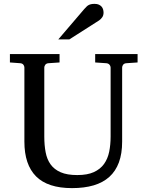

<svg xmlns="http://www.w3.org/2000/svg" viewBox="-20 -948 752 984"><path d="M627 -624Q616.2 -623 611.1 -616.2Q606 -609.4 606 -602.1V-222.2Q606 -160.6 589.4 -115.7Q572.8 -70.8 540.3 -41.5Q507.8 -12.2 459.7 2Q411.6 16.1 349.1 16.1Q225.1 16.1 165 -43.9Q105 -104 105 -222.2V-602.1Q105 -609.4 99.9 -616.2Q94.7 -623 84 -624L30.8 -627.9V-670.9H285.2V-627.9L228 -624Q217.3 -623 212.2 -616.2Q207 -609.4 207 -602.1V-248Q207 -204.1 213.9 -167.7Q220.7 -131.3 239.3 -105.5Q257.8 -79.6 290.8 -65.2Q323.7 -50.8 376 -50.8Q427.7 -50.8 460.9 -65.9Q494.1 -81.1 513.2 -107.7Q532.2 -134.3 539.6 -170.4Q546.9 -206.5 546.9 -248V-602.1Q546.9 -609.4 541.3 -616.2Q535.6 -623 524.9 -624L467.8 -627.9V-670.9H685.1V-627.9ZM510.7 -883.3Q510.7 -869.6 504.2 -859.9Q497.6 -850.1 487.8 -843.3L335.4 -746.1H278.8L411.6 -901.4Q417.5 -907.7 422.4 -912.8Q427.2 -918 433.1 -921.4Q439 -924.8 446.5 -926.5Q454.1 -928.2 464.8 -928.2Q478 -928.2 486.8 -924.1Q495.6 -919.9 501 -913.6Q506.3 -907.2 508.5 -899.2Q510.7 -891.1 510.7 -883.3Z"/></svg>

Font: BabelStone Ogham Bound
Style: Regular
Weight: 400
Designer: Andrew West
Foundry: BabelStone
Version: Version 2.02 March 14, 2022